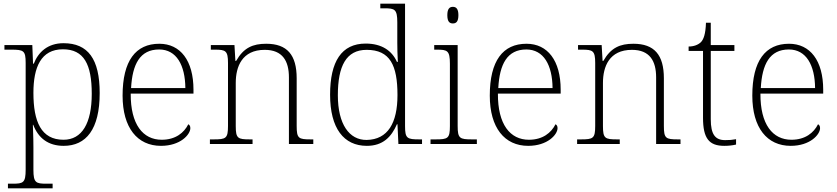

<svg xmlns="http://www.w3.org/2000/svg" viewBox="-20 -780 4532 1040"><path d="M23 240H265V215H231C175 215 161 210 161 140V18C161 -45 158 -83 158 -104H160C188 -31 242 10 325 10C446 10 520 -79 520 -276C520 -460 457 -546 324 -546C238 -546 187 -497 163 -435H159L155 -536H4V-511H41C108 -511 119 -506 119 -439V139C119 210 106 215 49 215H23ZM324 -23C203 -23 161 -121 161 -277C161 -416 202 -513 321 -513C435 -513 477 -431 477 -272C477 -112 424 -23 324 -23Z M852 10C957 10 1011 -51 1011 -86C1011 -97 1007 -103 1000 -107C977 -61 931 -23 856 -23C754 -23 687 -106 688 -273H1028V-294C1028 -452 957 -543 843 -543C715 -543 644 -451 644 -262C644 -88 724 10 852 10ZM984 -303H690C697 -432 738 -512 842 -512C936 -512 983 -427 984 -303Z M1117 0H1348V-25H1334C1268 -25 1257 -30 1257 -97V-331C1257 -419 1291 -510 1414 -510C1511 -510 1545 -449 1545 -361V0H1677V-25H1664C1597 -25 1587 -30 1587 -98V-356C1587 -483 1535 -543 1422 -543C1350 -543 1300 -522 1259 -450H1255L1250 -536H1122V-511H1145C1202 -511 1215 -505 1215 -439V-98C1215 -30 1204 -25 1137 -25H1117Z M1967 10C2054 10 2100 -38 2130 -107H2133L2138 0H2266V-25H2252C2185 -25 2174 -30 2174 -97V-760H2040V-735H2062C2118 -735 2132 -730 2132 -659V-548C2132 -519 2133 -481 2135 -445H2130C2103 -506 2047 -544 1961 -544C1830 -544 1768 -447 1768 -267C1768 -85 1842 10 1967 10ZM1966 -22C1872 -21 1810 -107 1810 -264C1810 -422 1855 -510 1966 -510C2093 -510 2133 -426 2133 -265C2133 -114 2081 -24 1966 -22Z M2433 -653C2451 -653 2463 -663 2463 -698C2463 -732 2451 -743 2433 -743C2415 -743 2403 -732 2403 -698C2403 -663 2415 -653 2433 -653ZM2312 0H2563V-25H2537C2470 -25 2459 -30 2459 -98V-536H2332V-511H2347C2403 -511 2417 -506 2417 -435V-97C2417 -30 2406 -25 2339 -25H2312Z M2841 10C2946 10 3000 -51 3000 -86C3000 -97 2996 -103 2989 -107C2966 -61 2920 -23 2845 -23C2743 -23 2676 -106 2677 -273H3017V-294C3017 -452 2946 -543 2832 -543C2704 -543 2633 -451 2633 -262C2633 -88 2713 10 2841 10ZM2973 -303H2679C2686 -432 2727 -512 2831 -512C2925 -512 2972 -427 2973 -303Z M3106 0H3337V-25H3323C3257 -25 3246 -30 3246 -97V-331C3246 -419 3280 -510 3403 -510C3500 -510 3534 -449 3534 -361V0H3666V-25H3653C3586 -25 3576 -30 3576 -98V-356C3576 -483 3524 -543 3411 -543C3339 -543 3289 -522 3248 -450H3244L3239 -536H3111V-511H3134C3191 -511 3204 -505 3204 -439V-98C3204 -30 3193 -25 3126 -25H3106Z M3903 10C3924 10 3947 8 3967 3V-26C3946 -22 3930 -21 3908 -21C3854 -21 3830 -52 3830 -134V-504H3958V-536H3830V-657H3804C3802 -595 3791 -566 3776 -551C3761 -537 3738 -528 3710 -528V-504H3788V-142C3788 -30 3821 10 3903 10Z M4263 10C4368 10 4422 -51 4422 -86C4422 -97 4418 -103 4411 -107C4388 -61 4342 -23 4267 -23C4165 -23 4098 -106 4099 -273H4439V-294C4439 -452 4368 -543 4254 -543C4126 -543 4055 -451 4055 -262C4055 -88 4135 10 4263 10ZM4395 -303H4101C4108 -432 4149 -512 4253 -512C4347 -512 4394 -427 4395 -303Z"/></svg>

Font: Noto Serif Myanmar ExtraLight
Style: Regular
Weight: 200
Designer: Ben Mitchell and the Monotype Design Team
Foundry: Monotype Imaging Inc.
Version: Version 2.106